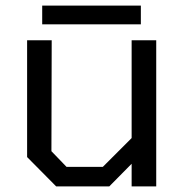

<svg xmlns="http://www.w3.org/2000/svg" viewBox="-20 -667 660 687"><path d="M131 -580V-647H484V-580ZM181 0 77 -105V-523H165L164 -126L218 -70H348L451 -173V-523H539V0H451V-81L371 0Z"/></svg>

Font: Tomorrow
Style: Regular
Weight: 400
Designer: Tony de Marco, Monica Rizzolli
Foundry: Just in Type
Version: Version 2.002